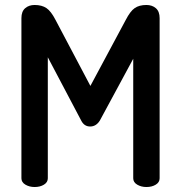

<svg xmlns="http://www.w3.org/2000/svg" viewBox="-20 -751 727 771"><path d="M515 -515 381 -267Q366 -243 342 -243Q318 -243 306 -267L172 -521V-35Q172 -19 156.5 -9.5Q141 0 119 0Q98 0 82 -9.5Q66 -19 66 -35V-678Q66 -705 81 -718Q96 -731 119 -731Q148 -731 166.5 -718.5Q185 -706 203 -671L343 -406L485 -671Q503 -706 521 -718.5Q539 -731 568 -731Q591 -731 606 -718Q621 -705 621 -678V-35Q621 -19 605.5 -9.5Q590 0 568 0Q547 0 531 -9.5Q515 -19 515 -35Z"/></svg>

Font: Dosis
Style: SemiBold
Weight: 600
Designer: Edgar Tolentino, Pablo Impallari, Igino Marini
Foundry: Edgar Tolentino, Pablo Impallari, Igino Marini
Version: Version 1.007